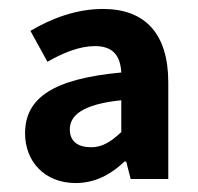

<svg xmlns="http://www.w3.org/2000/svg" viewBox="-20 -832 443 429"><path d="M149 -423C193 -423 229 -443 258 -471H262L272 -432H356V-648C356 -757 304 -812 210 -812C151 -812 95 -791 48 -763L86 -694C121 -714 158 -729 192 -729C233 -729 249 -707 251 -670C100 -656 36 -614 36 -534C36 -471 80 -423 149 -423ZM184 -503C154 -503 136 -516 136 -543C136 -574 164 -599 251 -608V-537C228 -515 208 -503 184 -503Z"/></svg>

Font: Source Han Sans CN
Style: Bold
Weight: 700
Designer: Ryoko NISHIZUKA 西塚涼子 (kana, bopomofo & ideographs); Paul D. Hunt (Latin, Greek & Cyrillic); Sandoll Communications 산돌커뮤니
Foundry: Adobe
Version: Version 2.001;hotconv 1.0.107;makeotfexe 2.5.65593